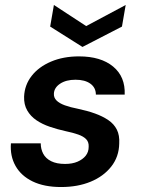

<svg xmlns="http://www.w3.org/2000/svg" viewBox="-20 -741 567 773"><path d="M226 12Q158 12 111.5 -10.5Q65 -33 42.5 -73Q20 -113 24 -164H144Q144 -141 154 -122Q164 -103 186 -92Q208 -81 242 -81Q271 -81 292 -90Q313 -99 325 -114Q337 -129 337 -150Q338 -169 327 -180.5Q316 -192 294.5 -199.5Q273 -207 244 -213Q212 -220 181 -230.5Q150 -241 126.5 -257Q103 -273 89.5 -296.5Q76 -320 77 -352Q79 -399 107.5 -435.5Q136 -472 185.5 -493Q235 -514 298 -514Q386 -514 435.5 -473Q485 -432 482 -360H366Q366 -388 344 -404Q322 -420 284 -420Q246 -420 222 -404Q198 -388 197 -364Q196 -348 207.5 -336.5Q219 -325 241 -317Q263 -309 294 -303Q332 -295 362.5 -284Q393 -273 416 -257.5Q439 -242 450.5 -219Q462 -196 460 -163Q459 -110 428 -70.5Q397 -31 345 -9.5Q293 12 226 12ZM486 -721 471 -634 312 -552 182 -634 197 -721 327 -636Z"/></svg>

Font: DM Sans 16pt SemiBold
Style: Italic
Weight: 600
Italic angle: -10°
Version: Version 4.004;gftools[0.9.30]